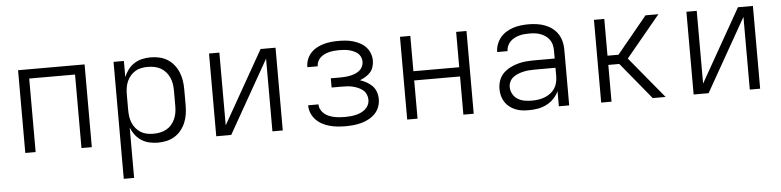

<svg xmlns="http://www.w3.org/2000/svg" viewBox="-45 -757 4890 1202"><g transform="rotate(-5 2400.0 -156.5)"><path d="M91 0V-520H509V0H444V-462H156V0Z M691 215V-520H756V-419Q766 -444 782.5 -465.5Q799 -487 821.5 -501.5Q844 -516 870.5 -522Q897 -528 924 -528Q952 -528 979 -522Q1006 -516 1029.5 -501.5Q1053 -487 1070.5 -465Q1088 -443 1098.5 -417.5Q1109 -392 1113 -365Q1117 -338 1117 -310V-210Q1117 -182 1113 -155Q1109 -128 1098.5 -102.5Q1088 -77 1070.5 -55Q1053 -33 1029.5 -18.5Q1006 -4 979 2Q952 8 924 8Q897 8 870.5 2Q844 -4 821.5 -18.5Q799 -33 782.5 -54.5Q766 -76 756 -101V215ZM901 -50Q922 -50 942.5 -54Q963 -58 981.5 -68Q1000 -78 1014 -94Q1028 -110 1036.5 -129Q1045 -148 1048.5 -168.5Q1052 -189 1052 -210V-310Q1052 -331 1048.5 -351.5Q1045 -372 1036.5 -391Q1028 -410 1014 -426Q1000 -442 981.5 -452Q963 -462 942.5 -466Q922 -470 901 -470Q880 -470 860 -466Q840 -462 822.5 -451.5Q805 -441 791.5 -425Q778 -409 770 -390Q762 -371 759 -350.5Q756 -330 756 -310V-210Q756 -190 759 -169.5Q762 -149 770 -130Q778 -111 791.5 -95Q805 -79 822.5 -68.5Q840 -58 860 -54Q880 -50 901 -50Z M1291 0V-520H1356V-63L1615 -520H1709V0H1644V-457L1385 0Z M2103 8Q2078 8 2053 5.5Q2028 3 2004 -3.5Q1980 -10 1958 -21.5Q1936 -33 1918.5 -51Q1901 -69 1891 -92.5Q1881 -116 1881 -141Q1881 -141 1881 -141.5Q1881 -142 1881 -143H1946Q1946 -142 1946 -142Q1946 -142 1946 -142Q1946 -125 1954 -110Q1962 -95 1975 -84Q1988 -73 2003.5 -66.5Q2019 -60 2035.5 -56.5Q2052 -53 2069 -51.5Q2086 -50 2103 -50Q2120 -50 2137 -51.5Q2154 -53 2170.5 -56.5Q2187 -60 2203 -67Q2219 -74 2232 -85Q2245 -96 2252.5 -111.5Q2260 -127 2260 -145Q2260 -162 2253 -178.5Q2246 -195 2232.5 -206Q2219 -217 2202.5 -224Q2186 -231 2169 -235Q2152 -239 2134.5 -240Q2117 -241 2100 -241H2037V-299H2100Q2116 -299 2131.5 -300.5Q2147 -302 2162.5 -305.5Q2178 -309 2192.5 -315Q2207 -321 2219 -331Q2231 -341 2237.5 -355.5Q2244 -370 2244 -386Q2244 -401 2237.5 -415.5Q2231 -430 2219 -439.5Q2207 -449 2193 -455Q2179 -461 2164 -464.5Q2149 -468 2133.5 -469Q2118 -470 2103 -470Q2088 -470 2072.5 -468.5Q2057 -467 2042 -463.5Q2027 -460 2013 -453.5Q1999 -447 1987.5 -437Q1976 -427 1969 -412.5Q1962 -398 1962 -383Q1962 -383 1962 -382.5Q1962 -382 1962 -381H1897Q1897 -382 1897 -383Q1897 -384 1897 -385Q1897 -408 1906 -430.5Q1915 -453 1930.5 -470Q1946 -487 1967 -498.5Q1988 -510 2010.5 -516.5Q2033 -523 2056.5 -525.5Q2080 -528 2103 -528Q2126 -528 2149.5 -526Q2173 -524 2195.5 -517.5Q2218 -511 2239 -500Q2260 -489 2276 -472Q2292 -455 2300.5 -432.5Q2309 -410 2309 -387Q2309 -367 2303 -347.5Q2297 -328 2284 -313.5Q2271 -299 2253.5 -288.5Q2236 -278 2218 -271Q2239 -264 2259 -253Q2279 -242 2294.5 -226Q2310 -210 2317.5 -188Q2325 -166 2325 -143Q2325 -118 2316 -94Q2307 -70 2289.5 -52Q2272 -34 2249.5 -22Q2227 -10 2202.5 -3.5Q2178 3 2153 5.5Q2128 8 2103 8Z M2491 0V-520H2556V-298H2844V-520H2909V0H2844V-240H2556V0Z M3256 8Q3235 8 3213.5 5.5Q3192 3 3172 -5Q3152 -13 3134.5 -26.5Q3117 -40 3105.5 -58Q3094 -76 3088.5 -97Q3083 -118 3083 -140Q3083 -167 3092 -193Q3101 -219 3120 -238Q3139 -257 3163.5 -269.5Q3188 -282 3214 -289Q3240 -296 3267 -298Q3294 -300 3321 -300H3444V-352Q3444 -370 3439.5 -387.5Q3435 -405 3425 -419Q3415 -433 3400 -443.5Q3385 -454 3368.5 -460Q3352 -466 3334 -468Q3316 -470 3298 -470Q3282 -470 3266 -468.5Q3250 -467 3234 -462.5Q3218 -458 3203.5 -450Q3189 -442 3178 -430.5Q3167 -419 3160.5 -403.5Q3154 -388 3154 -372H3089Q3089 -372 3089 -372Q3089 -372 3089 -372Q3089 -396 3097.5 -419.5Q3106 -443 3121.5 -462Q3137 -481 3158 -494Q3179 -507 3202 -514.5Q3225 -522 3249.5 -525Q3274 -528 3298 -528Q3324 -528 3350 -524.5Q3376 -521 3400.5 -512Q3425 -503 3446 -487.5Q3467 -472 3481.5 -450.5Q3496 -429 3502.5 -403.5Q3509 -378 3509 -352V0H3444V-95Q3432 -69 3412 -48.5Q3392 -28 3366.5 -15Q3341 -2 3313 3Q3285 8 3256 8ZM3279 -50Q3300 -50 3320 -53Q3340 -56 3359 -63Q3378 -70 3395 -82.5Q3412 -95 3423 -111.5Q3434 -128 3439 -148.5Q3444 -169 3444 -189V-242H3321Q3302 -242 3284 -241Q3266 -240 3248 -236.5Q3230 -233 3212.5 -226.5Q3195 -220 3180 -209.5Q3165 -199 3156.5 -182Q3148 -165 3148 -147Q3148 -124 3159.5 -103Q3171 -82 3190.5 -70Q3210 -58 3233 -54Q3256 -50 3279 -50Z M3710 0V-520H3775V-289H3844L4034 -520H4115L3900 -260L4115 0H4034L3844 -231H3775V0Z M4291 0V-520H4356V-63L4615 -520H4709V0H4644V-457L4385 0Z"/></g></svg>

Font: Iosevka Custom Light Extended
Style: Regular
Weight: 300
Width: 7
Monospace: yes
Designer: Belleve Invis
Foundry: Belleve Invis
Version: Version 11.2.4; ttfautohint (v1.8.4)